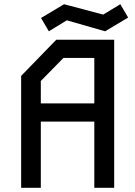

<svg xmlns="http://www.w3.org/2000/svg" viewBox="-20 -888 640 908"><path d="M246 -700 80 -529V0H173V-313H426V0H520V-700ZM173 -505 280 -614H426V-399H173ZM549 -868 468 -819 283 -868 174 -803 211 -740 296 -792 477 -740 586 -805Z"/></svg>

Font: Kode Mono Medium
Style: Regular
Weight: 500
Monospace: yes
Designer: Isa Ozler
Foundry: Kadena LLC
Version: Version 1.206;gftools[0.9.28]